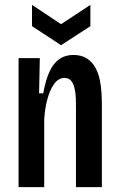

<svg xmlns="http://www.w3.org/2000/svg" viewBox="-20 -766 489 786"><path d="M56 0V-346V-528H143L140 -384H157Q167 -440 183.5 -474.5Q200 -509 224 -525Q248 -541 280 -541Q314 -541 336 -526.5Q358 -512 370.5 -489Q383 -466 388.5 -439Q394 -412 395.5 -385.5Q397 -359 397 -338V0H291V-319Q291 -339 290.5 -361.5Q290 -384 285.5 -403.5Q281 -423 271.5 -435Q262 -447 244 -447Q219 -447 201 -421.5Q183 -396 173 -356.5Q163 -317 161 -276V0ZM111 -746 230 -667 350 -746V-659L230 -581L111 -659Z"/></svg>

Font: Bricolage Grotesque Condensed Medium
Style: Regular
Weight: 500
Width: 3
Designer: Mathieu Triay
Foundry: Atelier Triay
Version: Version 1.000;gftools[0.9.30]